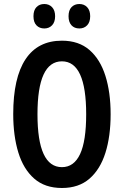

<svg xmlns="http://www.w3.org/2000/svg" viewBox="-20 -928 617 958"><path d="M532 -358Q532 -248 506 -165.5Q480 -83 426.5 -36.5Q373 10 289 10Q204 10 150.5 -37Q97 -84 71.5 -167Q46 -250 46 -359Q46 -540 107.5 -632.5Q169 -725 289 -725Q373 -725 426.5 -678.5Q480 -632 506 -549.5Q532 -467 532 -358ZM167 -358Q167 -94 289 -94Q349 -94 379.5 -159Q410 -224 410 -358Q410 -622 289 -622Q167 -622 167 -358ZM147 -847Q147 -877 162 -892.5Q177 -908 201 -908Q225 -908 240 -892Q255 -876 255 -847Q255 -818 240 -802Q225 -786 201 -786Q177 -786 162 -801.5Q147 -817 147 -847ZM322 -847Q322 -877 337 -892.5Q352 -908 376 -908Q400 -908 415 -892Q430 -876 430 -847Q430 -818 415 -802Q400 -786 376 -786Q351 -786 336.5 -802Q322 -818 322 -847Z"/></svg>

Font: Noto Sans Thai ExtCond SemBd
Style: Regular
Weight: 600
Width: 2
Designer: Monotype Design Team
Foundry: Monotype Imaging Inc.
Version: Version 2.002; ttfautohint (v1.8.4.7-5d5b)